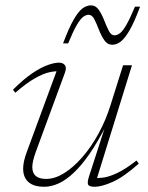

<svg xmlns="http://www.w3.org/2000/svg" viewBox="-20 -704 566 734"><path d="M320 -28.5 385 -229.5H388.5Q354.5 -162.5 322.8 -116.5Q291 -70.5 261.2 -42.8Q231.5 -15 203.5 -2.5Q175.5 10 149 10Q109 10 88.8 -8Q68.5 -26 68.5 -59Q68.5 -73 72.2 -89.8Q76 -106.5 83.5 -126L200.5 -443.5L212 -431.5Q193.5 -433 169.8 -428Q146 -423 114 -405Q82 -387 38.5 -349.5L29.5 -361Q70 -401.5 103.5 -424Q137 -446.5 162.8 -455.5Q188.5 -464.5 205 -464.5Q221 -464.5 228.2 -454.8Q235.5 -445 228 -425.5L116 -121Q110 -104 106.8 -90.2Q103.5 -76.5 103.5 -65Q103.5 -42.5 116.8 -31.2Q130 -20 156.5 -20Q190 -20 225.5 -42.2Q261 -64.5 295 -103.5Q329 -142.5 357 -194Q385 -245.5 403 -303.5L450.5 -454.5H484.5L347 -10.5L335.5 -23.5Q353 -22 375.8 -25.2Q398.5 -28.5 429.5 -43.2Q460.5 -58 502 -90.5L510.5 -78.5Q452.5 -27 410.5 -8.5Q368.5 10 342.5 10Q321 10 317 1.8Q313 -6.5 320 -28.5ZM515.5 -678.5Q494 -620.5 475.8 -589Q457.5 -557.5 441.8 -545.2Q426 -533 409 -533Q390.5 -533 378.8 -550.2Q367 -567.5 358.2 -590.2Q349.5 -613 340.8 -630.2Q332 -647.5 319 -647.5Q308 -647.5 297 -638.8Q286 -630 272.5 -606.5Q259 -583 240.5 -538H221Q243 -596.5 261 -628Q279 -659.5 295 -671.5Q311 -683.5 327.5 -683.5Q346 -683.5 357.8 -666.2Q369.5 -649 378.2 -626.5Q387 -604 395.8 -586.5Q404.5 -569 417.5 -569Q428.5 -569 439.5 -577.8Q450.5 -586.5 464 -610.5Q477.5 -634.5 496 -678.5Z"/></svg>

Font: Newsreader ExtraLight
Style: Italic
Weight: 250
Italic angle: -17°
Designer: Hugues Gentile
Foundry: Production Type
Version: Version 1.003